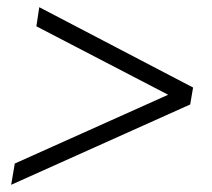

<svg xmlns="http://www.w3.org/2000/svg" viewBox="-20 -552 589 533"><path d="M11 -39 21 -98 467 -298 464 -280 81 -479 89 -532 516 -309 508 -262Z"/></svg>

Font: Nunito Sans 10pt SemiCondensed Light
Style: Italic
Weight: 300
Width: 4
Italic angle: -9°
Designer: Vernon Adams
Foundry: Vernon Adams
Version: Version 3.101;gftools[0.9.27]